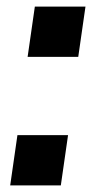

<svg xmlns="http://www.w3.org/2000/svg" viewBox="-20 -564 291 584"><path d="M11 0H165L187 -153H33ZM64 -391H218L240 -544H86Z"/></svg>

Font: Ronzino Bold
Style: Italic
Weight: 700
Italic angle: -8°
Designer: Nunzio Mazzaferro
Foundry: Collletttivo
Version: Version 1.000;Glyphs 3.3 (3337)